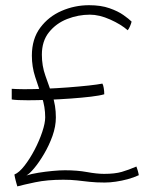

<svg xmlns="http://www.w3.org/2000/svg" viewBox="-20 -686 610 720"><path d="M85.5 -310Q41.5 -310 24 -313V-353Q33 -352.5 44.8 -352Q56.5 -351.5 70.5 -351.5Q105.5 -351.5 148.8 -353.2Q192 -355 234.8 -358.2Q277.5 -361.5 312 -365.2Q346.5 -369 364 -372.5Q365.5 -370 366.8 -365.8Q368 -361.5 369 -356Q370 -350.5 370.5 -344.5Q371 -338.5 371 -332.5Q354.5 -327.5 321 -323.5Q287.5 -319.5 245.8 -316.5Q204 -313.5 161.8 -311.8Q119.5 -310 85.5 -310ZM45 13Q43.5 8 42 2.8Q40.5 -2.5 39 -8.2Q37.5 -14 36.2 -19.8Q35 -25.5 34 -31.5Q52 -39 72 -64.8Q92 -90.5 109.8 -124.5Q127.5 -158.5 138.5 -191.5Q149.5 -224.5 149.5 -246Q149.5 -285.5 137 -322.5Q124.5 -359.5 112 -397.5Q99.5 -435.5 99.5 -477.5Q99.5 -540 130.8 -582Q162 -624 211 -645.2Q260 -666.5 314 -666.5Q358.5 -666.5 390.5 -655.2Q422.5 -644 443 -629.5Q463.5 -615 473.5 -605Q473 -601.5 471.2 -597Q469.5 -592.5 467.8 -588.2Q466 -584 463.8 -579.8Q461.5 -575.5 459 -572.5Q434 -594.5 393.2 -612.8Q352.5 -631 317 -631Q273.5 -631 232 -614.8Q190.5 -598.5 163.8 -565.2Q137 -532 137 -481Q137 -439 150.2 -402.2Q163.5 -365.5 176.5 -328Q189.5 -290.5 189.5 -245.5Q189.5 -212 176.8 -176.2Q164 -140.5 145.2 -108.8Q126.5 -77 108.2 -55.2Q90 -33.5 79 -28Q97.5 -34 124 -38.2Q150.5 -42.5 177.5 -45Q204.5 -47.5 223.5 -47.5Q269.5 -47.5 306.2 -40.8Q343 -34 370.5 -34Q411 -34 436.8 -41.5Q462.5 -49 491.5 -61.5Q492.5 -58.5 494 -54.2Q495.5 -50 496.8 -45.5Q498 -41 499 -36.8Q500 -32.5 500.5 -29Q481 -20 458.8 -14Q436.5 -8 414.5 -4.8Q392.5 -1.5 372.5 -1.5Q340 -1.5 315.5 -4.2Q291 -7 268.2 -9.5Q245.5 -12 217.5 -12Q157 -12 112 -2.5Q67 7 45 13Z"/></svg>

Font: Grandstander Thin Thin
Style: Regular
Weight: 250
Version: Version 1.200